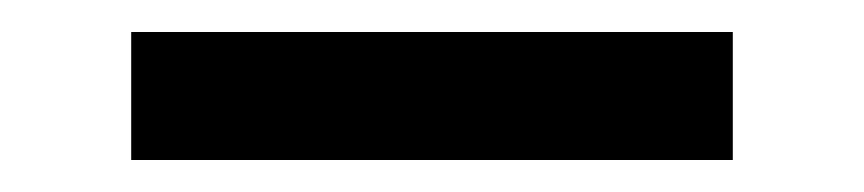

<svg xmlns="http://www.w3.org/2000/svg" viewBox="-20 -20 540 120"><path d="M62 80V0H438V80Z"/></svg>

Font: Iosevka Medium
Style: Regular
Weight: 500
Monospace: yes
Designer: Belleve Invis
Foundry: Belleve Invis
Version: Version 32.5.0; ttfautohint (v1.8.4)